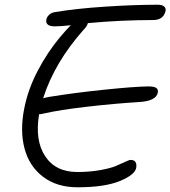

<svg xmlns="http://www.w3.org/2000/svg" viewBox="-20 -775 723 815"><path d="M309.1 20Q221.2 20 162.6 -24.7Q104 -69.3 84 -145Q64 -220.7 83 -314.9Q98.6 -395 139.6 -473.6Q180.7 -552.2 233.9 -616.2Q266.1 -654.3 280.8 -668Q237.8 -663.1 211.9 -663.1Q191.9 -663.1 182.9 -670.7Q173.8 -678.2 176.8 -691.9Q178.2 -701.7 187.3 -710.9Q196.3 -720.2 210 -723.1Q303.7 -738.8 426.5 -746.8Q549.3 -754.9 648.9 -754.9Q667.5 -754.9 676 -748Q684.6 -741.2 683.1 -730Q674.8 -689.9 629.9 -689.9Q492.7 -689.9 353 -676.8Q349.6 -663.6 335 -648.9Q210.9 -508.8 163.1 -357.9Q170.9 -360.4 189 -363.8Q293.9 -380.9 420.4 -394Q546.9 -407.2 608.9 -408.2Q634.8 -408.2 643.6 -401.6Q652.3 -395 649.9 -381.8Q642.6 -345.7 568.8 -341.8Q465.8 -335.4 349.6 -322Q233.4 -308.6 165 -293Q154.8 -290 146 -290Q127.4 -179.2 171.6 -112.1Q215.8 -44.9 308.1 -44.9Q361.3 -44.9 405.8 -53Q450.2 -61 472.2 -70.6Q494.1 -80.1 511.5 -88.1Q528.8 -96.2 534.2 -96.2Q563.5 -96.2 558.1 -62Q551.8 -32.2 487.5 -6.1Q423.3 20 309.1 20Z"/></svg>

Font: Shantell Sans Irregular Bouncy
Style: Italic
Weight: 300
Italic angle: -11.31°
Designer: Stephen Nixon, Anya Danilova, Shantell Martin
Foundry: Arrow Type
Version: Version 1.006;[9816181b4]